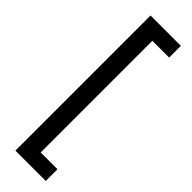

<svg xmlns="http://www.w3.org/2000/svg" viewBox="-336 -802 1020 1020"><g transform="rotate(45 174.0 -291.5)"><path d="M304 216H76V-799H304V-711H178V128H304Z"/></g></svg>

Font: Noto Sans Sinhala SemiCondensed SemiBold
Style: Regular
Weight: 600
Width: 4
Designer: Jelle Bosma - Monotype Design Team
Foundry: Monotype Imaging Inc.
Version: Version 2.006; ttfautohint (v1.8.4.7-5d5b)